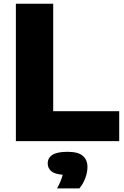

<svg xmlns="http://www.w3.org/2000/svg" viewBox="-20 -760 668 1034"><path d="M65.5 0V-740H266.5V-161H622V0ZM287.5 254.5Q311 211 317.5 181Q273.5 177.5 255.2 161.2Q237 145 237 120Q237 90.5 262.2 74Q287.5 57.5 343.5 57.5Q400.5 57.5 425.8 79Q451 100.5 451 139.5Q451 168.5 439 200.2Q427 232 407.5 254.5Z"/></svg>

Font: Encode Sans SemiExpanded SemiExpanded ExtraBold
Style: Regular
Weight: 800
Width: 6
Designer: Multiple Designers
Foundry: Impallari Type
Version: Version 3.000; ttfautohint (v1.8.3) -l 8 -r 50 -G 200 -x 14 